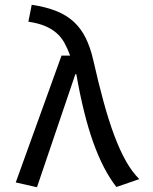

<svg xmlns="http://www.w3.org/2000/svg" viewBox="-20 -772 640 805"><path d="M238 -539H274Q263 -569 250 -592.5Q237 -616 217 -633.5Q197 -651 168.5 -663Q140 -675 99 -681L113 -752Q173 -743 216.5 -725.5Q260 -708 290 -680Q320 -652 339.5 -612.5Q359 -573 371 -520Q393 -423 414.5 -344.5Q436 -266 459 -204.5Q482 -143 507.5 -97.5Q533 -52 564 -21L468 12Q413 -58 371.5 -173.5Q330 -289 300 -461H296L135 13L46 -7Z"/></svg>

Font: Wlorlttqgufhjawjgtejqphaquk
Style: Regular
Weight: 400
Monospace: yes
Designer: Carrois Corporate & Edenspiekermann
Foundry: Carrois Corporate GbR & Edenspiekermann AG
Version: Version 2.001